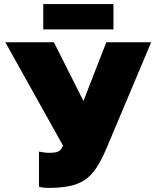

<svg xmlns="http://www.w3.org/2000/svg" viewBox="-20 -907 767 941"><path d="M215 14Q204 14 192 12.5Q180 11 171 8V-164Q182 -162 195 -160Q208 -158 221 -158Q242 -158 255 -161Q268 -164 276 -172Q284 -180 289 -193L6 -700H244L389 -412L501 -700H721L501 -178Q477 -122 452.5 -84.5Q428 -47 396 -25.5Q364 -4 320 5Q276 14 215 14ZM192 -763V-887H536V-763Z"/></svg>

Font: Golos Text ExtraBold
Style: Regular
Weight: 800
Designer: A.Korolkova, Vitaly Kuzmin
Foundry: ParaType Ltd
Version: Version 2.004